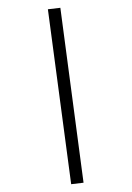

<svg xmlns="http://www.w3.org/2000/svg" viewBox="-136 -872 722 1054"><g transform="rotate(15 225.0 -345.0)"><path d="M379 115 7 -779.5 71 -805 442.5 89.5Z"/></g></svg>

Font: Geologica Cursive ExtraLight
Style: Regular
Weight: 250
Designer: Sindre Bremnes, Frode Helland
Foundry: Monokrom Skriftforlag AS
Version: Version 1.010;gftools[0.9.28]